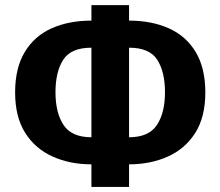

<svg xmlns="http://www.w3.org/2000/svg" viewBox="-20 -742 873 762"><path d="M794.9 -375Q794.9 -278.3 755.4 -215.3Q715.8 -152.3 647 -121.1Q578.1 -89.8 492.2 -89.8V0H342.8V-89.8Q256.8 -89.8 188 -121.1Q119.1 -152.3 79.6 -215.3Q40 -278.3 40 -375Q40 -472.7 78.6 -536.1Q117.2 -599.6 185.5 -629.9Q253.9 -660.2 342.8 -660.2V-721.7H492.2V-660.2Q581.1 -660.2 649.4 -629.9Q717.8 -599.6 756.3 -536.1Q794.9 -472.7 794.9 -375ZM634.8 -376Q634.8 -457 604 -504.9Q573.2 -552.7 492.2 -552.7V-197.3Q570.3 -197.3 602.5 -245.6Q634.8 -293.9 634.8 -376ZM342.8 -197.3V-552.7Q261.7 -552.7 231 -504.9Q200.2 -457 200.2 -376Q200.2 -293.9 232.4 -245.6Q264.6 -197.3 342.8 -197.3Z"/></svg>

Font: FreeUniversal
Style: Bold
Weight: 700
Version: Version 1.001 March 22, 2017